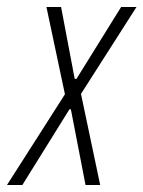

<svg xmlns="http://www.w3.org/2000/svg" viewBox="-57 -530 411 550"><path d="M-37 0 129 -260 76 -510H118L157 -304H162L290 -510H334L175 -261L230 0H188L146 -217H142L7 0Z"/></svg>

Font: Saira Ultra Condensed ExLight
Style: Italic
Weight: 200
Width: 1
Italic angle: -12°
Designer: Hector Gatti with collaboration of the Omnibus-Type team
Foundry: Omnibus-Type
Version: Version 1.001; ttfautohint (v1.8)